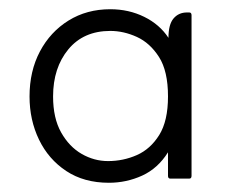

<svg xmlns="http://www.w3.org/2000/svg" viewBox="-20 -387 494 416"><path d="M344 -57Q322 -22 288 -6.5Q254 9 216 9Q162 9 123.5 -16.5Q85 -42 64.5 -84.5Q44 -127 44 -178Q44 -233 66.5 -275.5Q89 -318 128.5 -342.5Q168 -367 219 -367Q259 -367 292.5 -350.5Q326 -334 345 -305Q345 -334 356 -347Q367 -360 385 -360H390Q395 -360 395 -354V-6Q395 0 390 0H349Q344 0 344 -6ZM214 -38Q247 -38 276.5 -51Q306 -64 325 -94.5Q344 -125 344 -178Q344 -233 324.5 -263.5Q305 -294 276.5 -307Q248 -320 219 -320Q161 -320 128 -280Q95 -240 95 -178Q95 -131 112.5 -100Q130 -69 157 -53.5Q184 -38 214 -38Z"/></svg>

Font: Zain Light
Style: Regular
Weight: 300
Designer: Zain,Boutros
Foundry: Mobile Telecommunications Company (Zain), 2024
Version: Version 1.51; ttfautohint (v1.8.4)